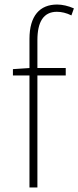

<svg xmlns="http://www.w3.org/2000/svg" viewBox="-20 -827 346 847"><path d="M37 -494H110V0H145V-494H270V-527H145V-650C145 -729 171 -775 231 -775C251 -775 273 -770 295 -759L306 -790C281 -801 255 -807 232 -807C156 -807 110 -758 110 -655V-527L37 -522Z"/></svg>

Font: Noto Sans JP Thin
Style: Regular
Weight: 100
Designer: Ryoko NISHIZUKA 西塚涼子 (kana, bopomofo & ideographs); Paul D. Hunt (Latin, Greek & Cyrillic); Sandoll Communications 산돌커뮤니
Foundry: Adobe
Version: Version 2.004;hotconv 1.0.118;makeotfexe 2.5.65603